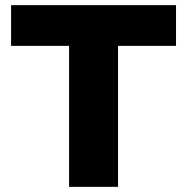

<svg xmlns="http://www.w3.org/2000/svg" viewBox="-20 -725 726 745"><path d="M248 0V-547H23V-705H663V-547H438V0Z"/></svg>

Font: Nunito Sans 8pt Black
Style: Regular
Weight: 900
Version: Version 3.101;gftools[0.9.27]